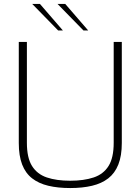

<svg xmlns="http://www.w3.org/2000/svg" viewBox="-20 -945 710 971"><path d="M335 6Q273 6 224.5 -5.5Q176 -17 142.5 -43Q109 -69 92 -113Q75 -157 75 -222V-733H116V-223Q116 -147 142 -105.5Q168 -64 217 -47.5Q266 -31 335 -31Q404 -31 453.5 -47.5Q503 -64 529 -105.5Q555 -147 555 -223V-733H596V-222Q596 -157 578.5 -113Q561 -69 527.5 -43Q494 -17 445.5 -5.5Q397 6 335 6ZM402 -791 271 -925H310L426 -791ZM274 -791 143 -925H182L298 -791Z"/></svg>

Font: Exo Thin ExtraLight
Style: Regular
Weight: 250
Version: Version 2.000